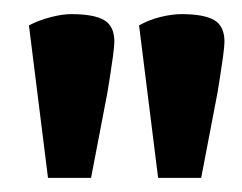

<svg xmlns="http://www.w3.org/2000/svg" viewBox="-20 -742 343 272"><path d="M204 -490 177 -706Q191 -714 207.5 -718Q224 -722 237 -722Q269 -722 283.5 -713.5Q298 -705 298 -683Q298 -677 296 -662Q294 -647 291.5 -631.5Q289 -616 288 -610L265 -490ZM48 -490 21 -706Q34 -713 51 -717.5Q68 -722 81 -722Q113 -722 127.5 -713.5Q142 -705 142 -683Q142 -677 140 -662Q138 -647 135.5 -631.5Q133 -616 132 -610L109 -490Z"/></svg>

Font: Faustina ExtraBold
Style: Regular
Weight: 800
Designer: Alfonso Garcia
Foundry: http://www.omnibus-type.com
Version: Version 1.200